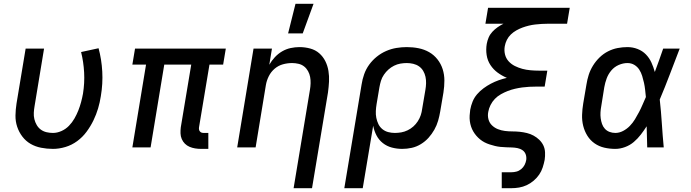

<svg xmlns="http://www.w3.org/2000/svg" viewBox="-20 -776 3640 1011"><path d="M259 8Q227 8 196.5 2Q166 -4 141 -18.5Q116 -33 98 -56.5Q80 -80 70.5 -108.5Q61 -137 61.5 -168Q62 -199 67 -231L115 -520H212L162 -217Q159 -200 158 -182.5Q157 -165 161 -148.5Q165 -132 173.5 -117.5Q182 -103 195 -93.5Q208 -84 224.5 -80Q241 -76 259 -76Q281 -76 303.5 -86Q326 -96 343 -113.5Q360 -131 372 -152Q384 -173 392.5 -194.5Q401 -216 407 -238.5Q413 -261 417 -283Q426 -339 423 -394.5Q420 -450 407 -502L499 -522Q515 -463 518.5 -399Q522 -335 511 -270Q506 -237 496.5 -205Q487 -173 472 -142Q457 -111 436 -82.5Q415 -54 386.5 -33Q358 -12 324.5 -2Q291 8 259 8Z M1077 8H1039Q1023 8 1007.5 5.5Q992 3 978 -3Q964 -9 953.5 -19.5Q943 -30 937 -44Q931 -58 930.5 -74Q930 -90 932 -106L987 -436H845L773 0H677L749 -436H677L691 -520H1169L1155 -436H1083L1028 -106Q1027 -100 1028 -94Q1029 -88 1033 -83.5Q1037 -79 1042 -77.5Q1047 -76 1053 -76H1077Z M1526 215 1612 -303Q1615 -320 1615.5 -337.5Q1616 -355 1613 -371Q1610 -387 1602 -401.5Q1594 -416 1581.5 -426Q1569 -436 1552 -440Q1535 -444 1518 -444Q1494 -444 1470 -437.5Q1446 -431 1426.5 -414.5Q1407 -398 1395.5 -375Q1384 -352 1380 -328L1326 0H1229L1315 -520H1412L1398 -435Q1410 -456 1427 -474.5Q1444 -493 1465.5 -505.5Q1487 -518 1510.5 -523Q1534 -528 1557 -528Q1586 -528 1613.5 -520.5Q1641 -513 1661 -495.5Q1681 -478 1693 -454Q1705 -430 1709.5 -402.5Q1714 -375 1712.5 -346.5Q1711 -318 1707 -289L1623 215ZM1497 -600 1536 -756H1631L1574 -600Z M1890 215H1793L1884 -331Q1888 -358 1897.5 -385Q1907 -412 1924 -435.5Q1941 -459 1964 -477.5Q1987 -496 2013.5 -507.5Q2040 -519 2067.5 -523.5Q2095 -528 2122 -528Q2154 -528 2184 -522Q2214 -516 2239.5 -501.5Q2265 -487 2283.5 -463.5Q2302 -440 2311 -411.5Q2320 -383 2320 -352Q2320 -321 2315 -289L2298 -189Q2294 -165 2287 -140.5Q2280 -116 2267 -93Q2254 -70 2236.5 -50.5Q2219 -31 2196 -17Q2173 -3 2148 2.5Q2123 8 2098 8Q2070 8 2043.5 1Q2017 -6 1996 -22.5Q1975 -39 1962.5 -63Q1950 -87 1945 -114ZM2059 -76Q2076 -76 2093 -79Q2110 -82 2126.5 -90Q2143 -98 2156.5 -110Q2170 -122 2180 -137.5Q2190 -153 2195.5 -169.5Q2201 -186 2203 -203L2220 -303Q2223 -320 2223.5 -337.5Q2224 -355 2220.5 -371.5Q2217 -388 2208.5 -402.5Q2200 -417 2186.5 -426.5Q2173 -436 2156 -440Q2139 -444 2122 -444Q2105 -444 2088 -441Q2071 -438 2055 -430Q2039 -422 2025.5 -410Q2012 -398 2001.5 -382.5Q1991 -367 1986 -350.5Q1981 -334 1978 -317L1963 -228Q1960 -210 1959 -191.5Q1958 -173 1961.5 -155.5Q1965 -138 1972.5 -122.5Q1980 -107 1993.5 -96Q2007 -85 2024 -80.5Q2041 -76 2059 -76Z M2622 215V131H2673Q2686 131 2699.5 127.5Q2713 124 2724.5 114.5Q2736 105 2742.5 92Q2749 79 2751 66Q2753 50 2748 36.5Q2743 23 2731.5 15Q2720 7 2705.5 4Q2691 1 2676 0.5Q2661 0 2645.5 -0.5Q2630 -1 2615 -2.5Q2600 -4 2586 -7.5Q2572 -11 2558 -15.5Q2544 -20 2531.5 -26.5Q2519 -33 2508 -42Q2497 -51 2488 -61.5Q2479 -72 2472 -84Q2465 -96 2460.5 -109.5Q2456 -123 2454 -138Q2452 -153 2453 -168Q2454 -183 2456 -198Q2460 -220 2468.5 -241Q2477 -262 2492 -279.5Q2507 -297 2526 -311Q2545 -325 2565 -335.5Q2585 -346 2606 -353.5Q2627 -361 2649 -366Q2623 -377 2600.5 -393.5Q2578 -410 2562.5 -433.5Q2547 -457 2542.5 -486Q2538 -515 2543 -545Q2546 -562 2553 -578.5Q2560 -595 2572.5 -608.5Q2585 -622 2600 -632.5Q2615 -643 2631 -651H2536L2550 -735H2980L2966 -651H2865Q2849 -651 2832 -650Q2815 -649 2798 -647Q2781 -645 2764.5 -641Q2748 -637 2731.5 -631Q2715 -625 2699 -616Q2683 -607 2670 -594.5Q2657 -582 2649 -566Q2641 -550 2638 -533Q2634 -511 2639 -490Q2644 -469 2658 -453.5Q2672 -438 2691 -428.5Q2710 -419 2730.5 -413.5Q2751 -408 2773.5 -406Q2796 -404 2819 -404H2862L2848 -320H2805Q2786 -320 2767 -319Q2748 -318 2729.5 -315.5Q2711 -313 2691.5 -308.5Q2672 -304 2654 -297Q2636 -290 2618 -280Q2600 -270 2586 -255.5Q2572 -241 2563 -223Q2554 -205 2551 -187Q2547 -167 2552 -148Q2557 -129 2570.5 -116Q2584 -103 2601.5 -96Q2619 -89 2638.5 -86.5Q2658 -84 2678 -84Q2698 -84 2717 -82Q2736 -80 2754.5 -75.5Q2773 -71 2789.5 -62Q2806 -53 2819.5 -40Q2833 -27 2841 -10.5Q2849 6 2850 26Q2851 46 2848 66Q2844 86 2837.5 106Q2831 126 2819 143.5Q2807 161 2790 175.5Q2773 190 2753.5 199Q2734 208 2713.5 211.5Q2693 215 2672 215Z M3220 8Q3190 8 3162 1.5Q3134 -5 3111 -21Q3088 -37 3073 -61Q3058 -85 3051 -113Q3044 -141 3045 -171Q3046 -201 3051 -231L3068 -331Q3072 -357 3080 -382Q3088 -407 3102.5 -430.5Q3117 -454 3137 -473.5Q3157 -493 3181.5 -505.5Q3206 -518 3232 -523Q3258 -528 3284 -528Q3312 -528 3337.5 -518Q3363 -508 3381 -489.5Q3399 -471 3410 -447Q3421 -423 3428 -397Q3440 -428 3450.5 -458.5Q3461 -489 3472 -520H3559Q3533 -453 3507.5 -385.5Q3482 -318 3454 -252Q3461 -189 3465 -126Q3469 -63 3475 0H3388Q3387 -28 3386.5 -56Q3386 -84 3385 -111Q3371 -89 3354.5 -67.5Q3338 -46 3317.5 -28.5Q3297 -11 3271 -1.5Q3245 8 3220 8ZM3220 -76Q3241 -76 3261 -86.5Q3281 -97 3296.5 -113Q3312 -129 3323.5 -148Q3335 -167 3345 -186Q3355 -205 3363.5 -225Q3372 -245 3381 -265Q3379 -284 3377 -303Q3375 -322 3371 -340Q3367 -358 3361.5 -376Q3356 -394 3346 -409.5Q3336 -425 3320 -434.5Q3304 -444 3284 -444Q3261 -444 3238 -434Q3215 -424 3199 -405Q3183 -386 3174.5 -363Q3166 -340 3162 -317L3146 -217Q3143 -201 3142 -185Q3141 -169 3143 -153.5Q3145 -138 3150 -123.5Q3155 -109 3165 -98Q3175 -87 3189.5 -81.5Q3204 -76 3220 -76Z"/></svg>

Font: Iosevka Md Ex Obl
Style: Regular
Weight: 500
Width: 7
Italic angle: -9°
Monospace: yes
Designer: Belleve Invis
Foundry: Belleve Invis
Version: Version 32.5.0; ttfautohint (v1.8.4)